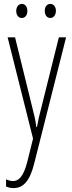

<svg xmlns="http://www.w3.org/2000/svg" viewBox="-20 -720 367 982"><path d="M63 -664C63 -643 74 -628 92 -628C108 -628 120 -642 120 -664C120 -686 108 -700 92 -700C74 -700 63 -684 63 -664ZM209 -665C209 -643 220 -628 237 -628C254 -628 266 -643 266 -665C266 -687 253 -700 237 -700C220 -700 209 -685 209 -665ZM19 -529 149 -11 119 110C99 186 74 206 47 206C35 206 21 202 11 197V234C24 239 35 242 49 242C97 242 132 209 155 116L318 -529H281L189 -160C182 -134 176 -109 169 -70H166C163 -89 163 -100 148 -159L57 -529Z"/></svg>

Font: Noto Sans Ethiopic ExtraCondensed ExtraLight
Style: Regular
Weight: 200
Width: 2
Designer: Monotype Design Team
Foundry: Monotype Imaging Inc.
Version: Version 2.102